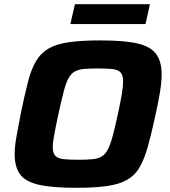

<svg xmlns="http://www.w3.org/2000/svg" viewBox="-20 -889 811 917"><path d="M344 8Q230 8 166 -6.5Q102 -21 76 -56Q50 -91 50 -154Q50 -190 59 -238.5Q68 -287 80 -351Q98 -437 113.5 -497.5Q129 -558 152 -597Q175 -636 212.5 -657.5Q250 -679 310 -687.5Q370 -696 460 -696Q573 -696 636 -681.5Q699 -667 725.5 -631.5Q752 -596 752 -533Q752 -496 744 -448Q736 -400 722 -337Q703 -249 686 -188.5Q669 -128 646.5 -89.5Q624 -51 587 -30Q550 -9 491.5 -0.5Q433 8 344 8ZM354 -126Q394 -126 421 -128.5Q448 -131 465.5 -141.5Q483 -152 495 -175Q507 -198 518 -239Q529 -280 543 -344Q555 -399 561.5 -437.5Q568 -476 568 -501Q568 -530 556 -543Q544 -556 518 -559Q492 -562 447 -562Q407 -562 380 -559.5Q353 -557 335.5 -546.5Q318 -536 306 -513Q294 -490 283.5 -449Q273 -408 259 -344Q251 -307 245 -277Q239 -247 235.5 -224.5Q232 -202 232 -186Q232 -157 244.5 -144.5Q257 -132 283.5 -129Q310 -126 354 -126ZM316 -774 338 -869H696L675 -774Z"/></svg>

Font: Saira SemiExpanded
Style: Bold Italic
Weight: 700
Width: 6
Italic angle: -12°
Designer: Hector Gatti with collaboration of the Omnibus-Type team
Foundry: Omnibus-Type
Version: Version 1.101